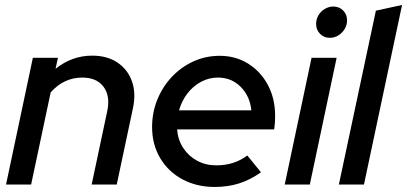

<svg xmlns="http://www.w3.org/2000/svg" viewBox="-20 -743 1639 773"><path d="M4.3 0 112.3 -510.3H213.3L203.7 -466Q269.7 -519 351 -519Q411.3 -519 452.7 -491.3Q494 -463.7 511.2 -415.7Q528.3 -367.7 515 -306.3L450 0H349L411.7 -295.3Q424.7 -356.3 397 -393.5Q369.3 -430.7 311.3 -430.7Q237 -430.7 184 -371L105.3 0Z M844.3 9.7Q771.3 9.7 714.2 -21.2Q657 -52 624.7 -106.8Q592.3 -161.7 592.3 -231.3Q592.3 -290 613.5 -342.2Q634.7 -394.3 672.3 -434Q710 -473.7 759.2 -496Q808.3 -518.3 864.3 -518.3Q929 -518.3 979.3 -486.7Q1029.7 -455 1058.7 -400.5Q1087.7 -346 1087.7 -275.3Q1087.7 -265 1087 -252.7Q1086.3 -240.3 1083.7 -222H693Q696.3 -180 717.7 -147.3Q739 -114.7 773.5 -96Q808 -77.3 850.7 -77.3Q923 -77.3 975.7 -117L1030.7 -49.3Q986.7 -18.3 941.8 -4.3Q897 9.7 844.3 9.7ZM700.7 -298.7H992Q986 -356.7 948.7 -393.7Q911.3 -430.7 857.3 -430.7Q820.7 -430.7 789 -413.5Q757.3 -396.3 734.5 -366.7Q711.7 -337 700.7 -298.7Z M1126.3 0 1234.3 -510.3H1335.3L1227.3 0ZM1308 -590.7Q1284.3 -590.7 1268.5 -606.8Q1252.7 -623 1252.7 -646.7Q1252.7 -665.7 1262.2 -681.7Q1271.7 -697.7 1287.8 -707.2Q1304 -716.7 1322 -716.7Q1345.7 -716.7 1361.5 -700.8Q1377.3 -685 1377.3 -661.3Q1377.3 -642.3 1367.8 -626.5Q1358.3 -610.7 1342.5 -600.7Q1326.7 -590.7 1308 -590.7Z M1344.3 0 1493.3 -700 1598.7 -723 1445.3 0Z"/></svg>

Font: Red Hat Display VF
Style: Italic
Weight: 300
Italic angle: -12°
Designer: Pentagram, MCKL
Foundry: Pentagram, MCKL
Version: Version 1.010